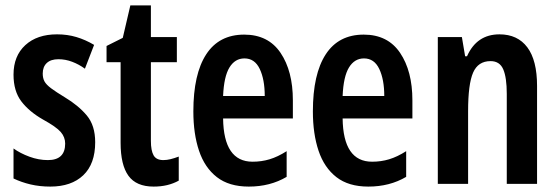

<svg xmlns="http://www.w3.org/2000/svg" viewBox="-20 -680 2064 710"><path d="M332 -154Q332 -74 288 -32Q244 10 166 10Q127 10 93 2Q59 -6 30 -20V-131Q55 -113 89 -100.5Q123 -88 157 -88Q221 -88 221 -149Q221 -173 204.5 -192Q188 -211 139 -238Q88 -267 59 -305Q30 -343 30 -404Q30 -473 73.5 -513Q117 -553 191 -553Q229 -553 262.5 -543Q296 -533 328 -514L294 -426Q272 -442 247 -451.5Q222 -461 196 -461Q168 -461 153 -447Q138 -433 138 -408Q138 -391 144.5 -379Q151 -367 169 -353.5Q187 -340 220 -320Q270 -290 301 -253Q332 -216 332 -154Z M584 -88Q597 -88 611 -91.5Q625 -95 641 -101V-12Q621 -1 598 4.5Q575 10 548 10Q484 10 455 -30Q426 -70 426 -152V-450H374V-510L434 -540L462 -660H538V-543H634V-450H538V-159Q538 -123 548 -105.5Q558 -88 584 -88Z M883 -552Q972 -552 1017.5 -484.5Q1063 -417 1063 -309V-242H805Q807 -82 914 -82Q947 -82 977 -91Q1007 -100 1040 -121V-26Q979 10 900 10Q827 10 782 -25Q737 -60 716 -122.5Q695 -185 695 -268Q695 -406 742.5 -479Q790 -552 883 -552ZM884 -464Q849 -464 828.5 -430.5Q808 -397 805 -325H959Q959 -386 940.5 -425Q922 -464 884 -464Z M1325 -552Q1414 -552 1459.5 -484.5Q1505 -417 1505 -309V-242H1247Q1249 -82 1356 -82Q1389 -82 1419 -91Q1449 -100 1482 -121V-26Q1421 10 1342 10Q1269 10 1224 -25Q1179 -60 1158 -122.5Q1137 -185 1137 -268Q1137 -406 1184.5 -479Q1232 -552 1325 -552ZM1326 -464Q1291 -464 1270.5 -430.5Q1250 -397 1247 -325H1401Q1401 -386 1382.5 -425Q1364 -464 1326 -464Z M1827 -553Q1894 -553 1930 -505Q1966 -457 1966 -362V0H1854V-333Q1854 -393 1841 -423.5Q1828 -454 1794 -454Q1748 -454 1729.5 -411.5Q1711 -369 1711 -269V0H1599V-543H1688L1700 -472H1707Q1743 -553 1827 -553Z"/></svg>

Font: Noto Sans Lao ExtraCondensed SemiBold
Style: Regular
Weight: 600
Width: 2
Designer: Monotype Design Team
Foundry: Monotype Imaging Inc.
Version: Version 2.003; ttfautohint (v1.8.4.7-5d5b)